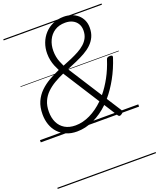

<svg xmlns="http://www.w3.org/2000/svg" viewBox="-231 -1071 1348 1628"><g transform="rotate(-20 443.5 -257.5)"><path d="M322 19Q268 19 226 1Q184 -17 154.5 -49Q125 -81 110 -124Q95 -167 95 -217Q95 -283 116.5 -331Q138 -379 174.5 -414.5Q211 -450 257 -476.5Q303 -503 353 -525Q341 -548 330.5 -573.5Q320 -599 314 -628Q308 -657 308 -688Q308 -738 324.5 -782.5Q341 -827 372.5 -861.5Q404 -896 448 -915.5Q492 -935 547 -935Q583 -935 615.5 -923.5Q648 -912 672 -891Q696 -870 709.5 -840Q723 -810 723 -773Q723 -726 706.5 -690.5Q690 -655 661.5 -628Q633 -601 595.5 -580Q558 -559 515.5 -540.5Q473 -522 429 -504L624 -199Q668 -252 705 -320Q742 -388 768 -469Q771 -479 778.5 -483.5Q786 -488 800 -488Q815 -488 820 -483.5Q825 -479 822 -468Q791 -373 747.5 -294.5Q704 -216 652 -155L736 -24Q742 -14 740 -6Q738 2 725 10Q712 19 704.5 17.5Q697 16 692 8L614 -114Q548 -50 473 -15.5Q398 19 322 19ZM328 -34Q393 -34 459.5 -66Q526 -98 586 -157L378 -483Q334 -464 293 -440Q252 -416 220.5 -385.5Q189 -355 171 -314.5Q153 -274 153 -220Q153 -164 173 -122.5Q193 -81 232 -57.5Q271 -34 328 -34ZM404 -545Q445 -561 483 -577.5Q521 -594 554 -612Q587 -630 612 -652.5Q637 -675 651 -703.5Q665 -732 665 -769Q665 -804 649.5 -829.5Q634 -855 606 -869Q578 -883 540 -883Q484 -883 445 -857.5Q406 -832 385.5 -788.5Q365 -745 365 -692Q365 -664 370 -638Q375 -612 384.5 -589Q394 -566 404 -545ZM0 410H887V420H0ZM0 -20H887V0H0ZM0 -505H887V-500H0ZM0 -930H887V-920H0Z"/></g></svg>

Font: Playwrite DE LA Guides
Style: Regular
Weight: 400
Designer: Veronika Burian, José Scaglione
Foundry: TypeTogether
Version: Version 1.003